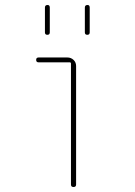

<svg xmlns="http://www.w3.org/2000/svg" viewBox="-20 -750 540 770"><path d="M134.8 -500Q125 -500 125 -509.8Q125 -519.5 134.8 -519.5H250Q264.6 -519.5 274.9 -509.8Q285.2 -500 285.2 -485.4V-9.8Q285.2 0 274.9 0Q264.6 0 264.6 -9.8V-495.1Q264.6 -500 259.8 -500ZM320.3 -620.1V-719.7Q320.3 -729.5 330.1 -730Q339.8 -730.5 339.8 -719.7V-620.1Q339.8 -610.4 330.1 -610.4Q320.3 -610.4 320.3 -620.1ZM160.2 -620.1V-719.7Q160.2 -729.5 169.9 -730Q179.7 -730.5 179.7 -719.7V-620.1Q179.7 -610.4 169.9 -610.4Q160.2 -610.4 160.2 -620.1Z"/></svg>

Font: Rounded Mgen+ 1mn thin
Style: Regular
Weight: 100
Designer: [Source Han Sans]
Ryoko NISHIZUKA  (kana & ideographs); Paul D. Hunt (Latin, Greek & Cyrillic); Wenlong ZHANG  (bopomofo
Version: Version 1.059.20150602